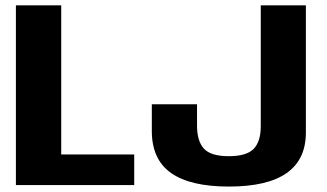

<svg xmlns="http://www.w3.org/2000/svg" viewBox="-20 -695 1227 721"><path d="M39.7 0H484V-114.9H209.9V-675H39.7ZM839.2 5.6Q984.6 5.6 1056.6 -45.2Q1128.6 -96.1 1128.6 -197V-675H959.2V-221.3Q959.2 -163.3 932.5 -135.9Q905.7 -108.5 838.9 -108.5Q771.6 -108.5 745.7 -136.9Q719.9 -165.3 719.9 -222.9V-303.4H550.1V-203.5Q550.1 -96 622.6 -45.2Q695.1 5.6 839.2 5.6Z"/></svg>

Font: Anybody Thin
Style: Regular
Weight: 100
Designer: Tyler Finck
Foundry: Etcetera Type Company
Version: Version 1.114;gftools[0.9.25]